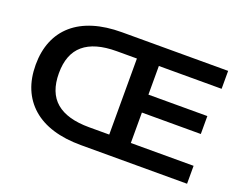

<svg xmlns="http://www.w3.org/2000/svg" viewBox="-110 -916 1427 1127"><g transform="rotate(20 603.5 -352.5)"><path d="M478 0Q379 0 302.5 -23.5Q226 -47 173.5 -93Q121 -139 94 -204Q67 -269 67 -353Q67 -436 94 -501.5Q121 -567 173.5 -612.5Q226 -658 302.5 -681.5Q379 -705 478 -705H1141V-593H749V-414H1117V-302H749V-112H1141V0ZM487 -115H613V-590H487Q350 -590 281 -531.5Q212 -473 212 -353Q212 -232 281 -173.5Q350 -115 487 -115Z"/></g></svg>

Font: Nunito Sans 10pt SemiExpanded
Style: Bold
Weight: 700
Width: 6
Designer: Vernon Adams
Foundry: Vernon Adams
Version: Version 3.101;gftools[0.9.27]